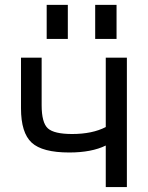

<svg xmlns="http://www.w3.org/2000/svg" viewBox="-20 -759 603 781"><path d="M410.2 -524.4H496.1V2H410.2V-167Q352.5 -138.7 261.7 -138.7Q152.3 -138.7 108.9 -178.7Q65.4 -218.8 65.4 -318.4V-524.4H149.4V-331.1Q149.4 -259.8 174.8 -236.8Q200.2 -213.9 273.4 -213.9Q355.5 -213.9 410.2 -242.2ZM169.9 -600.6V-739.3H255.9V-600.6ZM367.2 -600.6V-739.3H454.1V-600.6Z"/></svg>

Font: Gen Shin Gothic Regular
Style: Regular
Weight: 400
Designer: [Source Han Sans]
Ryoko NISHIZUKA  (kana & ideographs); Paul D. Hunt (Latin, Greek & Cyrillic); Wenlong ZHANG  (bopomofo
Version: Version 1.002.20150607